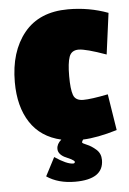

<svg xmlns="http://www.w3.org/2000/svg" viewBox="-50 -529 493 734"><g transform="rotate(-5 197.0 -161.5)"><path d="M239 -491Q320 -491 392 -464L371 -306Q293 -334 265.5 -334Q238 -334 229.5 -310Q221 -286 221 -236Q221 -186 229 -163.5Q237 -141 267 -141Q297 -141 362 -154L384 -15Q308 8 253 10Q248 17 248 20.5Q248 24 265.5 31Q283 38 300.5 53.5Q318 69 318 94Q318 168 209 168Q144 168 100 138L137 67Q183 98 207 98Q214 98 214 92Q214 88 201 81L175 69Q152 56 152 37Q152 18 170 3Q92 -15 52 -76Q12 -137 12 -231Q12 -348 70 -419.5Q128 -491 239 -491Z"/></g></svg>

Font: Passion One
Style: Bold
Weight: 700
Designer: Alejandro Lo Celso
Foundry: Fontstage
Version: Version 1.002